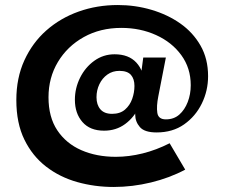

<svg xmlns="http://www.w3.org/2000/svg" viewBox="-20 -564 898 764"><path d="M432 180Q357 180 287.5 160.5Q218 141 163.5 99Q109 57 77 -8.5Q45 -74 45 -166Q45 -254 77 -324Q109 -394 164.5 -443Q220 -492 293 -518Q366 -544 449 -544Q518 -544 582.5 -525Q647 -506 697.5 -470.5Q748 -435 778 -382.5Q808 -330 808 -261Q808 -203 783 -152Q758 -101 712.5 -69Q667 -37 603 -37Q555 -37 536.5 -58.5Q518 -80 518 -108Q518 -132 523.5 -154.5Q529 -177 532 -198L550 -335H640L610 -181Q602 -141 606 -115Q610 -89 640 -89Q672 -89 693.5 -108Q715 -127 727 -158Q739 -189 739 -225Q739 -293 701.5 -344.5Q664 -396 601 -424.5Q538 -453 463 -453Q379 -453 313.5 -416.5Q248 -380 210.5 -317.5Q173 -255 173 -177Q173 -98 208 -45.5Q243 7 303.5 33.5Q364 60 441 60Q493 60 547.5 46.5Q602 33 655 6L717 111Q655 144 581 162Q507 180 432 180ZM394 -44Q338 -44 308 -78.5Q278 -113 278 -167Q278 -213 298.5 -254.5Q319 -296 355 -322Q391 -348 436 -348Q492 -348 522.5 -315Q553 -282 553 -230Q553 -182 533.5 -139.5Q514 -97 478 -70.5Q442 -44 394 -44ZM426 -111Q458 -111 477.5 -128Q497 -145 506 -170.5Q515 -196 515 -222Q515 -250 501 -266Q487 -282 455 -282Q428 -282 407.5 -267.5Q387 -253 375.5 -229Q364 -205 364 -177Q364 -147 379.5 -129Q395 -111 426 -111Z"/></svg>

Font: Darker Grotesque Light ExtraBold
Style: Regular
Weight: 800
Version: Version 1.000;gftools[0.9.28]